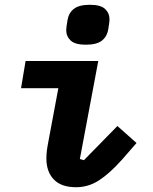

<svg xmlns="http://www.w3.org/2000/svg" viewBox="-20 -771 640 803"><path d="M339 -584Q294 -584 275.5 -601.5Q257 -619 257 -645Q257 -650 258 -658.5Q259 -667 262 -685Q267 -717 289 -734Q311 -751 356 -751Q401 -751 419.5 -733.5Q438 -716 438 -690Q438 -685 437 -676.5Q436 -668 433 -650Q428 -618 406 -601Q384 -584 339 -584ZM298 12Q236 12 205 -20.5Q174 -53 174 -108Q174 -125 176 -141Q178 -157 184 -188L224 -402H68L87 -516H391L314 -106L331 -101L471 -244L551 -173L490 -103Q439 -46 394.5 -17Q350 12 298 12Z"/></svg>

Font: IBM Plex Mono
Style: Bold Italic
Weight: 700
Italic angle: -9°
Monospace: yes
Designer: Mike Abbink, Paul van der Laan, Pieter van Rosmalen
Foundry: Bold Monday
Version: Version 2.3